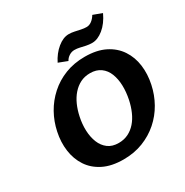

<svg xmlns="http://www.w3.org/2000/svg" viewBox="-199 -1041 1175 1218"><g transform="rotate(-30 389.0 -432.0)"><path d="M359 15Q272 15 212 -15Q152 -45 118 -96.5Q84 -148 75 -213.5Q66 -279 81 -349Q95 -416 127.5 -474Q160 -532 210 -577Q260 -622 325 -647.5Q390 -673 469 -673Q556 -673 616 -643Q676 -613 710.5 -561Q745 -509 753.5 -443.5Q762 -378 747 -308Q733 -241 700 -182.5Q667 -124 617 -80Q567 -36 502 -10.5Q437 15 359 15ZM384 -91Q423 -91 454.5 -106.5Q486 -122 510 -149.5Q534 -177 550.5 -214.5Q567 -252 576 -295Q587 -348 585.5 -396Q584 -444 569 -482.5Q554 -521 523 -543.5Q492 -566 446 -566Q406 -566 374.5 -550Q343 -534 318.5 -506Q294 -478 277.5 -441Q261 -404 252 -361Q241 -310 243 -262Q245 -214 260.5 -175.5Q276 -137 306.5 -114Q337 -91 384 -91ZM367 -701 302 -726Q329 -780 370.5 -814Q412 -848 453 -848Q473 -848 493.5 -843.5Q514 -839 535.5 -834.5Q557 -830 575 -830Q595 -830 613 -843.5Q631 -857 644 -879L709 -855Q680 -793 638 -759Q596 -725 556 -725Q533 -725 512 -729.5Q491 -734 472 -738.5Q453 -743 434 -743Q413 -743 394.5 -731Q376 -719 367 -701Z"/></g></svg>

Font: Ysabeau ExtraBold
Style: Italic
Weight: 800
Italic angle: -12°
Designer: Christian Thalmann (Catharsis Fonts)
Version: Version 2.002